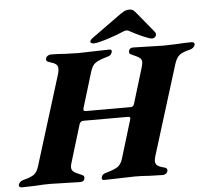

<svg xmlns="http://www.w3.org/2000/svg" viewBox="-104 -908 1064 973"><g transform="rotate(-5 428.0 -422.0)"><path d="M-46 -12Q-40 -29 -20 -34Q17 -43 33.5 -55Q50 -67 59 -97L200 -551Q205 -566 205 -580Q205 -595 195 -603Q185 -611 160 -618Q142 -623 148 -640Q150 -646 157.5 -650.5Q165 -655 171 -655Q208 -655 245 -652Q295 -650 313 -650L389 -652Q447 -654 470 -654Q486 -654 481 -639Q478 -630 472.5 -625.5Q467 -621 455 -618Q410 -605 394 -592.5Q378 -580 369 -550L314 -369Q313 -367 313 -363Q313 -354 325 -354H552Q567 -354 571 -369L626 -550Q631 -568 631 -576Q631 -590 621 -598Q611 -606 582 -618Q575 -621 572 -623.5Q569 -626 569 -632Q569 -643 575 -648.5Q581 -654 591 -654Q614 -654 670 -652Q726 -650 744 -650Q762 -650 814 -652Q853 -655 890 -655Q897 -655 901 -650.5Q905 -646 903 -640Q897 -623 877 -618Q839 -609 823 -596Q807 -583 797 -551L656 -97Q651 -80 651 -71Q651 -56 661.5 -48Q672 -40 697 -34Q715 -29 709 -12Q707 -6 700 -1.5Q693 3 686 3Q667 3 617 1Q578 -2 544 -2L468 0Q410 2 387 2Q372 2 376 -13Q379 -22 384.5 -26.5Q390 -31 402 -34Q445 -46 461.5 -58.5Q478 -71 486 -98L544 -289Q546 -295 546 -298Q546 -306 536 -306H309Q292 -306 287 -289L229 -98Q225 -86 225 -76Q225 -62 236 -53.5Q247 -45 275 -34Q282 -31 285 -28.5Q288 -26 288 -20Q288 -9 282 -3.5Q276 2 266 2Q243 2 187 0Q131 -2 113 -2Q79 -2 38 1Q-14 3 -33 3Q-40 3 -44 -1.5Q-48 -6 -46 -12ZM378 -701Q378 -711 393 -721L526 -817Q552 -836 563 -841.5Q574 -847 587 -847Q601 -847 608.5 -841.5Q616 -836 631 -817L709 -722Q714 -716 712 -705Q710 -699 704.5 -695Q699 -691 691 -691Q679 -691 642 -707.5Q605 -724 577 -740Q571 -743 565 -743Q559 -743 551 -740Q518 -725 466 -708.5Q414 -692 395 -692Q388 -692 383 -694.5Q378 -697 378 -701Z"/></g></svg>

Font: EB Garamond ExtraBold
Style: Italic
Weight: 800
Italic angle: -17.2°
Designer: Georg Duffner and Octavio Pardo
Foundry: Georg Duffner
Version: Version 1.000